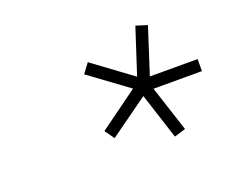

<svg xmlns="http://www.w3.org/2000/svg" viewBox="-65 -791 609 510"><g transform="rotate(-20 240.0 -536.5)"><path d="M480 -519H343L385 -390L353 -380L311 -510L201 -431L182 -458L292 -538L183 -618L203 -645L313 -564L355 -693L387 -683L345 -553H480Z"/></g></svg>

Font: TitilliumWebThinItalic
Style: Thin Italic
Weight: 200
Italic angle: -13°
Version: Version 1.001;PS 57.000;hotconv 1.0.70;makeotf.lib2.5.55311